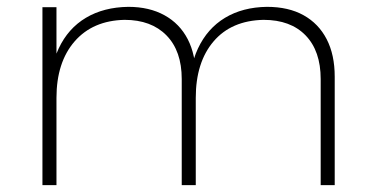

<svg xmlns="http://www.w3.org/2000/svg" viewBox="-20 -541 1085 561"><path d="M511 -310Q511 -392 466.5 -437.5Q422 -483 344 -483Q251 -481 198 -420Q145 -359 145 -255H124Q124 -341 151.5 -399.5Q179 -458 231 -489Q283 -520 355 -521Q416 -521 460.5 -496.5Q505 -472 528.5 -426.5Q552 -381 552 -317V0H511ZM917 -310Q917 -392 873 -437.5Q829 -483 750 -483Q656 -481 604 -420Q552 -359 552 -255H531Q531 -341 558.5 -399.5Q586 -458 637.5 -489Q689 -520 760 -521Q823 -521 867 -496.5Q911 -472 934.5 -426.5Q958 -381 958 -317V0H917ZM104 -520H145V0H104Z"/></svg>

Font: Alexandria ExtraLight
Style: Regular
Weight: 250
Designer: Mohamed Gaber
Foundry: Kief Type Foundry
Version: Version 5.100